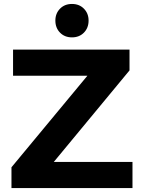

<svg xmlns="http://www.w3.org/2000/svg" viewBox="-20 -951 711 971"><path d="M38 0V-105L422 -568H46V-700H635V-595L252 -132H650V0ZM344 -762Q307 -762 283.5 -786Q260 -810 260 -847Q260 -883 283.5 -907Q307 -931 344 -931Q381 -931 404.5 -907Q428 -883 428 -847Q428 -810 404.5 -786Q381 -762 344 -762Z"/></svg>

Font: Montserrat
Style: Bold
Weight: 700
Designer: Julieta Ulanovsky
Foundry: Julieta Ulanovsky
Version: Version 9.000; ttfautohint (v1.8.4.7-5d5b)